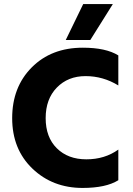

<svg xmlns="http://www.w3.org/2000/svg" viewBox="-20 -918 653 946"><path d="M425 -721H304L390 -898H536ZM387 8Q239 8 139.5 -87.5Q40 -183 40 -336Q40 -489 136.5 -586Q233 -683 388 -683Q502 -683 563 -645V-497Q488 -543 401.5 -543Q315 -543 260 -486.5Q205 -430 205 -336Q205 -242 260 -187.5Q315 -133 405.5 -133Q496 -133 563 -181V-30Q502 8 387 8Z"/></svg>

Font: Hind Mysuru
Style: Bold
Weight: 700
Designer: Manushi Parikh, Hitesh Malaviya
Foundry: Indian Type Foundry
Version: Version 0.703;PS 1.0;hotconv 1.0.86;makeotf.lib2.5.63406